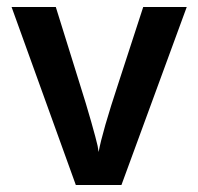

<svg xmlns="http://www.w3.org/2000/svg" viewBox="-20 -527 564 547"><path d="M326 0H196L13 -507H139L206 -292Q226 -229 240 -179.5Q254 -130 258 -112L261 -94Q271 -150 318 -292L388 -507H512Z"/></svg>

Font: Hind Vadodara SemiBold
Style: Regular
Weight: 600
Designer: Hitesh Malaviya
Foundry: Indian Type Foundry
Version: Version 1.001;PS 1.0;hotconv 1.0.86;makeotf.lib2.5.63406; tt